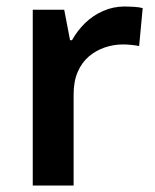

<svg xmlns="http://www.w3.org/2000/svg" viewBox="-20 -572 479 592"><path d="M365 -552Q377 -552 393 -551Q409 -550 420 -547L409 -430Q400 -432 385.5 -433.5Q371 -435 360 -435Q330 -435 302.5 -425.5Q275 -416 253.5 -397.5Q232 -379 219.5 -350Q207 -321 207 -281V0H81V-542H178L196 -448H202Q218 -477 242 -500.5Q266 -524 297.5 -538Q329 -552 365 -552Z"/></svg>

Font: Noto Sans Devanagari SemiBold
Style: Regular
Weight: 600
Version: Version 2.003